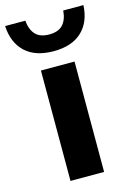

<svg xmlns="http://www.w3.org/2000/svg" viewBox="-167 -858 630 919"><g transform="rotate(-15 148.0 -398.5)"><path d="M64.5 0V-547H231V0ZM148.5 -620.5Q58 -620.5 8.2 -667Q-41.5 -713.5 -46 -797H54Q58 -752 80.5 -727.8Q103 -703.5 148.5 -703.5Q194 -703.5 216.2 -727.8Q238.5 -752 242 -797H342Q338 -713.5 288.2 -667Q238.5 -620.5 148.5 -620.5Z"/></g></svg>

Font: Encode Sans SemiExpanded
Style: Bold
Weight: 700
Width: 6
Designer: Multiple Designers
Foundry: Impallari Type
Version: Version 3.002